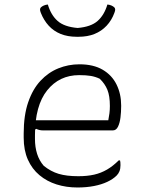

<svg xmlns="http://www.w3.org/2000/svg" viewBox="-20 -821 640 851"><path d="M332 -536Q394 -536 435 -512Q476 -488 496.5 -446.5Q517 -405 517 -354V-350Q517 -325 514 -300.5Q511 -276 503 -259.5Q495 -243 480 -243H171Q162 -243 154 -245Q146 -247 141 -250L126 -241L122 -288H460Q463 -303 465 -318.5Q467 -334 467 -351Q467 -396 456 -423Q445 -450 422 -472Q403 -481 382.5 -484.5Q362 -488 331 -488Q243 -488 189 -420.5Q135 -353 135 -222V-205Q135 -169 144.5 -139Q154 -109 174 -86Q205 -61 240 -50.5Q275 -40 327 -40Q367 -40 397.5 -47Q428 -54 454.5 -69.5Q481 -85 506 -110H512Q513 -107 513.5 -102Q514 -97 514 -89Q514 -73 509.5 -62Q505 -51 497 -43Q481 -27 455.5 -15Q430 -3 396.5 3.5Q363 10 323 10Q274 10 231 -3.5Q188 -17 155 -44.5Q122 -72 103.5 -113.5Q85 -155 85 -211V-229Q85 -310 105 -368Q125 -426 159.5 -463Q194 -500 238.5 -518Q283 -536 332 -536ZM324 -697Q383 -702 412.5 -728Q442 -754 456 -801Q466 -800 474 -796.5Q482 -793 487 -788Q490 -785 490.5 -779.5Q491 -774 487 -764Q475 -731 452.5 -707Q430 -683 399 -670.5Q368 -658 328 -658H320Q280 -658 249 -670.5Q218 -683 196 -707Q174 -731 161 -764Q157 -774 157.5 -779.5Q158 -785 161 -788Q166 -793 174 -796.5Q182 -800 192 -801Q206 -754 235.5 -728Q265 -702 324 -697Z"/></svg>

Font: Recursive Monospace Casual Light
Style: Regular
Weight: 300
Version: Version 1.047